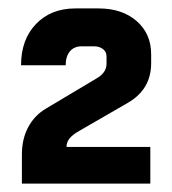

<svg xmlns="http://www.w3.org/2000/svg" viewBox="-20 -725 409 456"><path d="M32 -358Q32 -395 47 -423Q62 -451 89 -467L208 -538Q233 -552 233 -573V-591Q233 -602 224.5 -608.5Q216 -615 203 -615H174Q156 -615 146 -603Q136 -591 136 -570H30Q30 -631 65.5 -668Q101 -705 159 -705H214Q270 -705 304.5 -675Q339 -645 339 -596V-575Q339 -513 284 -481L168 -414Q152 -405 145 -396Q138 -387 138 -376H337V-289H32Z"/></svg>

Font: Stavian Bold
Style: Bold
Weight: 700
Version: Version 1.000; ttfautohint (v1.6)